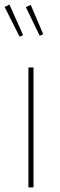

<svg xmlns="http://www.w3.org/2000/svg" viewBox="-27 -811 260 831"><path d="M118 -519V0H96V-519ZM14 -791 73 -659 58 -652 -7 -781ZM106 -790 160 -663 145 -656 85 -780Z"/></svg>

Font: Fira Sans Extra Condensed Thin
Style: Regular
Weight: 250
Width: 1
Designer: Carrois Corporate & Edenspiekermann AG
Foundry: Carrois Corporate GbR & Edenspiekermann AG
Version: Version 4.203